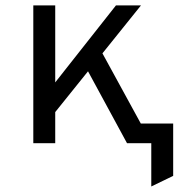

<svg xmlns="http://www.w3.org/2000/svg" viewBox="-20 -531 662 712"><path d="M541 160.5V0H485V-72.8H622.2V121.2ZM145 -65.8V-175L410 -511H502.8ZM103.5 0V-511H184.8V0ZM451 0 288.8 -299 342.2 -365.5 542 0Z"/></svg>

Font: Overpass Mono Light
Style: Regular
Weight: 300
Monospace: yes
Designer: Delve Withrington, Dave Bailey
Foundry: Delve Fonts LLC
Version: Version 4.000